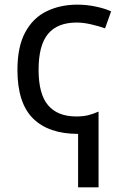

<svg xmlns="http://www.w3.org/2000/svg" viewBox="-20 -566 532 826"><path d="M313 -546Q353 -546 393 -537.5Q433 -529 458 -517L432 -444Q407 -453 373 -461Q339 -469 310 -469Q227 -469 186.5 -420Q146 -371 146 -266Q146 -161 187 -113Q228 -65 308 -65Q340 -65 362 -71Q384 -77 404 -86V240H316V10Q189 10 122 -56.5Q55 -123 55 -265Q55 -365 88.5 -427Q122 -489 180.5 -517.5Q239 -546 313 -546Z"/></svg>

Font: Noto Sans
Style: Regular
Weight: 400
Designer: Monotype Design Team
Foundry: Monotype Imaging Inc.
Version: Version 2.007